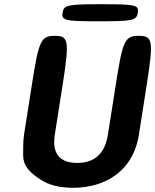

<svg xmlns="http://www.w3.org/2000/svg" viewBox="-20 -881 736 911"><path d="M346 -108C262 -108 226 -154 240 -242L277 -477C310 -689 306 -711 240 -711C174 -711 164 -689 131 -477L94 -242C91 -221 90 -202 90 -184C92 -136 73 -91 174 -28C212 -3 263 10 327 10C366 10 404 5 439 -6C541 -37 619 -114 639 -242L676 -477C709 -689 705 -711 639 -711C572 -711 562 -689 529 -477L492 -242C478 -154 431 -108 346 -108ZM634 -821C640 -857 624 -861 462 -861C299 -861 283 -857 277 -821C271 -784 287 -780 450 -780C612 -780 628 -784 634 -821Z"/></svg>

Font: Asimov Print
Style: AIt
Weight: 500
Designer: Google
Version: Version 2.000980: 2014